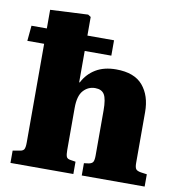

<svg xmlns="http://www.w3.org/2000/svg" viewBox="-84 -846 870 923"><g transform="rotate(10 350.5 -384.5)"><path d="M28 -1V-61L62 -67Q77 -69 82.5 -77.5Q88 -86 88 -112V-593H6L13 -668H88V-759L272 -768L286 -759V-668H416V-593H286V-440H289Q311 -483 351.5 -507.5Q392 -532 451 -532Q540 -532 581.5 -483Q623 -434 623 -354V-106Q623 -84 629 -76Q635 -68 654 -65L683 -61V-1H376V-61L399 -64Q415 -67 420 -76Q425 -85 425 -108V-327Q425 -383 412 -404.5Q399 -426 367 -426Q333 -426 309.5 -400Q286 -374 286 -315V-110Q286 -87 290 -77Q294 -67 310 -65L335 -61V-1Z"/></g></svg>

Font: Literata 36pt ExtraBold
Style: Regular
Weight: 800
Designer: Latin by Veronika Burian and Jose Scaglione. Greek by Irene Vlachou. Cyrillic by Vera Evstafieva.
Foundry: TypeTogether
Version: Version 3.002